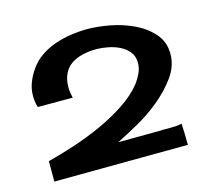

<svg xmlns="http://www.w3.org/2000/svg" viewBox="-73 -827 672 612"><g transform="rotate(-15 263.5 -521.0)"><path d="M35.2 -299.8V-367.2L39.1 -368.2Q77.1 -377.9 123.5 -393.1Q169.9 -408.2 215.3 -428.7Q260.7 -449.2 300.8 -475.6Q340.8 -502 366.2 -534.2Q376 -547.9 383.3 -563.5Q390.6 -579.1 390.6 -596.7Q390.6 -618.2 378.9 -632.8Q367.2 -647.5 349.6 -656.2Q332 -665 311.5 -668.9Q291 -672.9 273.4 -672.9Q250 -672.9 228.5 -668Q207 -663.1 190.9 -652.3Q174.8 -641.6 165.5 -623Q156.2 -604.5 156.2 -578.1Q156.2 -562.5 161.1 -543H45.9Q40 -560.5 40 -580.1Q40 -603.5 47.9 -624Q55.7 -644.5 69.3 -664.1Q85 -686.5 107.4 -701.7Q129.9 -716.8 155.8 -725.6Q181.6 -734.4 209 -738.3Q236.3 -742.2 262.7 -742.2Q293.9 -742.2 334.5 -734.9Q375 -727.5 411.6 -710.4Q448.2 -693.4 473.1 -665.5Q498 -637.7 498 -597.7Q498 -557.6 472.7 -522.5Q447.3 -487.3 411.1 -457.5Q375 -427.7 334.5 -405.3Q293.9 -382.8 264.6 -368.2Q298.8 -368.2 332 -368.7Q365.2 -369.1 399.4 -369.1Q413.1 -370.1 434.1 -369.6Q455.1 -369.1 468.8 -372.1L474.6 -373Q475.6 -355.5 476.1 -337.9Q476.6 -320.3 476.6 -302.7Q365.2 -301.8 255.9 -301.3Q146.5 -300.8 35.2 -299.8Z"/></g></svg>

Font: Cherry Cream Soda
Style: Regular
Weight: 400
Designer: Font Diner, Inc
Foundry: Font Diner, Inc
Version: Version 1.000